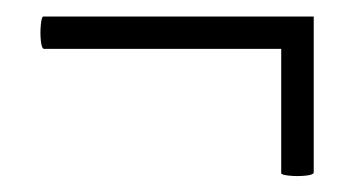

<svg xmlns="http://www.w3.org/2000/svg" viewBox="-20 -288 435 235"><path d="M364 -77Q364 -74 354 -73Q344.1 -72 334.1 -73Q324.2 -74 324.2 -76V-267.8H364ZM34 -228.2Q31 -228.2 30 -238.1Q29 -248 30 -257.9Q31 -267.8 33 -267.8H364V-228.2Z"/></svg>

Font: Cormorant Infant Light
Style: Regular
Weight: 300
Designer: Christian Thalmann (Catharsis Fonts)
Foundry: Catharsis Fonts
Version: Version 4.001